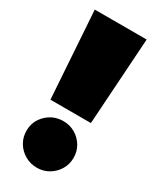

<svg xmlns="http://www.w3.org/2000/svg" viewBox="-184 -731 674 822"><g transform="rotate(30 152.5 -320.0)"><path d="M56 -246 27.5 -675H284L256 -246ZM151 35.5Q118.5 35.5 91.8 20Q65 4.5 49.2 -21.8Q33.5 -48 33.5 -80Q33.5 -128 67.8 -161.2Q102 -194.5 151 -194.5Q182.5 -194.5 208.8 -179.2Q235 -164 250.8 -138Q266.5 -112 266.5 -80Q266.5 -48 250.8 -21.8Q235 4.5 208.8 20Q182.5 35.5 151 35.5Z"/></g></svg>

Font: Anybody ExtraExpanded ExtraBold
Style: Regular
Weight: 800
Width: 8
Designer: Tyler Finck
Foundry: Etcetera Type Company
Version: Version 1.010; ttfautohint (v1.8.3) -l 8 -r 50 -G 200 -x 14 